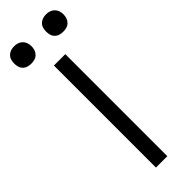

<svg xmlns="http://www.w3.org/2000/svg" viewBox="-338 -963 978 978"><g transform="rotate(-45 150.5 -474.0)"><path d="M109 0V-735H191V0ZM265 -823Q252 -823 240 -826.5Q228 -830 219 -839Q210 -848 206.5 -860Q203 -872 203 -885Q203 -898 206.5 -910Q210 -922 219 -931Q228 -940 240 -944Q252 -948 265 -948Q278 -948 290 -944Q302 -940 311 -931Q320 -922 324 -910Q328 -898 328 -885Q328 -872 324 -860Q320 -848 311 -839Q302 -830 290 -826.5Q278 -823 265 -823ZM35 -823Q22 -823 10 -826.5Q-2 -830 -11 -839Q-20 -848 -23.5 -860Q-27 -872 -27 -885Q-27 -898 -23.5 -910Q-20 -922 -11 -931Q-2 -940 10 -944Q22 -948 35 -948Q48 -948 60 -944Q72 -940 81 -931Q90 -922 94 -910Q98 -898 98 -885Q98 -872 94 -860Q90 -848 81 -839Q72 -830 60 -826.5Q48 -823 35 -823Z"/></g></svg>

Font: Iosevka Aile
Style: Regular
Weight: 400
Designer: Belleve Invis
Foundry: Belleve Invis
Version: Version 28.0.1; ttfautohint (v1.8.4)